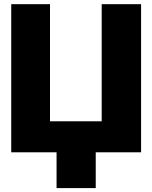

<svg xmlns="http://www.w3.org/2000/svg" viewBox="-20 -748 748 943"><path d="M35.2 0V-727.5H225.6V-152.3H479.5V-727.5H672.9V0H450.2V175.8H257.8V0Z"/></svg>

Font: Inter Tight Black
Style: Regular
Weight: 900
Designer: Rasmus Andersson
Foundry: rsms
Version: Version 3.004; ttfautohint (v1.8.4.7-5d5b)